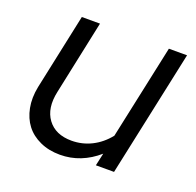

<svg xmlns="http://www.w3.org/2000/svg" viewBox="-97 -603 731 715"><g transform="rotate(20 269.0 -246.0)"><path d="M183 -501 121 -208Q106 -139 137 -97Q168 -55 232 -55Q274 -55 311 -73.5Q348 -92 376 -127L456 -501H528L421 0H349L360 -50Q327 -21 289 -6Q251 9 209 9Q165 9 130 -7Q95 -23 74 -50.5Q53 -78 45.5 -116.5Q38 -155 47 -200L111 -501Z"/></g></svg>

Font: Red Hat Display
Style: Italic
Weight: 400
Italic angle: -12°
Designer: Pentagram / MCKL
Foundry: Pentagram / MCKL
Version: Version 1.003; Red Hat Display Italic